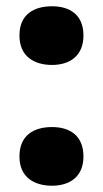

<svg xmlns="http://www.w3.org/2000/svg" viewBox="-20 -580 329 612"><path d="M42 -467C42 -400 89 -373 146 -373C200 -373 246 -400 246 -467C246 -535 200 -560 146 -560C89 -560 42 -535 42 -467ZM42 -81C42 -15 89 12 146 12C200 12 246 -15 246 -81C246 -150 200 -175 146 -175C89 -175 42 -150 42 -81Z"/></svg>

Font: Noto Sans Lao Looped Black
Style: Regular
Weight: 900
Designer: Mark Frömberg, Ben Mitchell
Foundry: The Fontpad Ltd
Version: Version 1.002